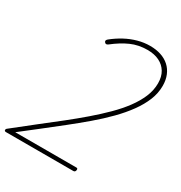

<svg xmlns="http://www.w3.org/2000/svg" viewBox="-250 -1304 1390 1478"><g transform="rotate(30 444.5 -565.0)"><path d="M21 0Q12 0 9 -5Q6 -10 8 -16Q10 -22 14 -25L211 -181Q291 -243 368 -304Q445 -365 516 -426Q587 -487 647.5 -547Q708 -607 752.5 -667Q797 -727 822.5 -787.5Q848 -848 848 -910Q848 -969 823.5 -1009.5Q799 -1050 755 -1071.5Q711 -1093 650 -1093Q571 -1093 504.5 -1063.5Q438 -1034 368 -979Q358 -972 351 -972Q344 -972 338 -979Q331 -987 333 -994Q335 -1001 344 -1009Q390 -1046 440 -1073Q490 -1100 544 -1115Q598 -1130 652 -1130Q706 -1130 749.5 -1115.5Q793 -1101 824 -1073Q855 -1045 872 -1004Q889 -963 889 -911Q889 -846 863.5 -783Q838 -720 792 -656.5Q746 -593 684 -530Q622 -467 548.5 -404.5Q475 -342 395 -278.5Q315 -215 233 -151L84 -35H628Q635 -35 638 -30.5Q641 -26 639 -16Q637 -7 632 -3.5Q627 0 620 0Z"/></g></svg>

Font: Playwrite CU Thin
Style: Regular
Weight: 250
Designer: Veronika Burian, José Scaglione
Foundry: TypeTogether
Version: Version 1.002